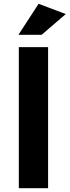

<svg xmlns="http://www.w3.org/2000/svg" viewBox="-20 -990 366 1010"><path d="M199 -807H77L183 -970L326 -916ZM79 0V-742H233V0Z"/></svg>

Font: Montserrat Semi Bold
Style: Regular
Weight: 600
Designer: Julieta Ulanovsky
Foundry: Julieta Ulanovsky
Version: Version 3.001 September 28, 2015